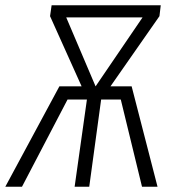

<svg xmlns="http://www.w3.org/2000/svg" viewBox="-45 -705 664 725"><path d="M562 -685.1 557.1 -644 372.1 -378.9H452.1L549.8 0H491.2L411.1 -329.1H336.9L292 0H236.8L283.2 -329.1H210L38.1 0H-24.9L179.2 -378.9H263.2L144 -644L149.9 -685.1ZM205.1 -639.2 315.9 -378.9 493.2 -639.2Z"/></svg>

Font: Fira Sans Compressed Light
Style: Italic
Weight: 300
Width: 3
Italic angle: -8°
Designer: Carrois Corporate & Edenspiekermann AG
Foundry: Carrois Corporate GbR & Edenspiekermann AG
Version: Version 4.203;PS 004.203;hotconv 1.0.88;makeotf.lib2.5.64775